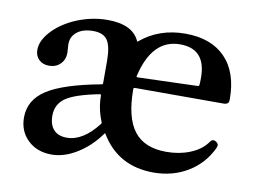

<svg xmlns="http://www.w3.org/2000/svg" viewBox="-61 -589 927 688"><g transform="rotate(10 402.0 -245.0)"><path d="M562 -500Q656 -500 707.5 -447Q759 -394 759 -296Q759 -286 755 -281H754Q749 -277 740 -277H417Q412 -277 412 -272Q412 -169 449.5 -120Q487 -71 567 -71Q614 -71 652.5 -86.5Q691 -102 711 -128L716 -135Q725 -146 737 -138Q748 -130 744 -121L742 -115Q714 -56 659 -23Q604 10 535 10Q406 10 342 -96L340 -99Q338 -97 336 -94Q302 -47 255.5 -18.5Q209 10 164 10Q111 10 77.5 -22Q44 -54 44 -104Q44 -168 103 -206Q162 -244 297 -269Q302 -269 302 -275V-354Q302 -408 287 -430Q272 -452 235 -452Q198 -452 176.5 -435Q155 -418 155 -390Q155 -385 156 -374Q157 -363 157 -359Q157 -334 141 -318Q125 -302 100 -302Q77 -302 63 -315.5Q49 -329 49 -351Q49 -383 78 -416Q107 -449 155 -472Q216 -500 279 -500Q369 -500 395 -445Q396 -440 400 -444Q467 -500 562 -500ZM643 -328Q644 -335 644 -354Q644 -459 550 -459Q448 -459 416 -320Q415 -316 420 -316L637 -323Q643 -323 643 -328ZM320 -129Q323 -132 320 -138Q302 -182 302 -229Q302 -234 297 -233Q210 -216 176.5 -193Q143 -170 143 -128Q143 -95 159.5 -77Q176 -59 207 -59Q266 -59 320 -129Z"/></g></svg>

Font: Caslon OS
Style: Regular
Weight: 400
Designer: Alfredo Marco Pradil
Foundry: Hanken Design Co.
Version: Version 1.000;PS 001.000;hotconv 1.0.88;makeotf.lib2.5.64775